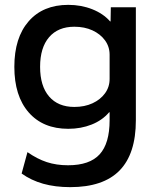

<svg xmlns="http://www.w3.org/2000/svg" viewBox="-20 -550 656 790"><path d="M269 220Q207 220 157.5 206Q108 192 69 164L93 76Q133 104 172.5 117Q212 130 260 130Q349 130 390 85Q431 40 431 -55V-88H429Q401 -55 357 -37.5Q313 -20 261 -20Q157 -20 98 -87.5Q39 -155 39 -275Q39 -395 98 -462.5Q157 -530 261 -530Q314 -530 359.5 -512Q405 -494 433 -462H435L436 -520H539V-55Q539 83 472 151.5Q405 220 269 220ZM286 -110Q328 -110 360.5 -125Q393 -140 412 -166Q431 -192 431 -225V-325Q431 -358 412 -384Q393 -410 360.5 -425Q328 -440 286 -440Q219 -440 182 -397Q145 -354 145 -275Q145 -196 182 -153Q219 -110 286 -110Z"/></svg>

Font: M PLUS 2 Medium
Style: Regular
Weight: 500
Designer: Coji Morishita
Foundry: UNDERFOREST DESIGN
Version: Version 1.001